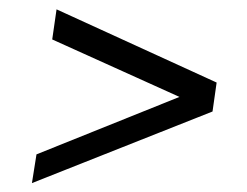

<svg xmlns="http://www.w3.org/2000/svg" viewBox="-20 -560 542 421"><path d="M50 -158.5 60 -221.5 373.5 -347.5 94.5 -473.5 104 -539.5 455 -379 446 -315.5Z"/></svg>

Font: Public Sans Thin ExtraLight
Style: Italic
Weight: 250
Italic angle: -8°
Version: Version 2.001